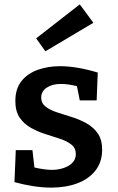

<svg xmlns="http://www.w3.org/2000/svg" viewBox="-20 -845 539 876"><path d="M168 -400Q168 -374 188 -358.5Q208 -343 240 -332.5Q272 -322 307.5 -311Q343 -300 374.5 -282.5Q406 -265 426 -236.5Q446 -208 446 -162Q446 -106 415.5 -67Q385 -28 332.5 -8.5Q280 11 214 11Q175 11 132.5 4.5Q90 -2 46 -14L52 -160H128L137 -81Q157 -76 178.5 -73Q200 -70 217 -70Q244 -70 269 -78Q294 -86 310 -102Q326 -118 326 -142Q326 -169 306 -185Q286 -201 254.5 -211.5Q223 -222 188 -233Q153 -244 121.5 -261.5Q90 -279 70 -308Q50 -337 50 -384Q50 -440 78 -475Q106 -510 152.5 -526.5Q199 -543 253 -543Q330 -543 426 -514L421 -387H344L331 -452Q290 -462 258 -462Q218 -462 193 -445Q168 -428 168 -400ZM187 -611 145 -670 344 -825 406 -741Z"/></svg>

Font: Bitter SemiBold
Style: Regular
Weight: 600
Designer: Sol Matas, and Bitter project Authors
Foundry: Sol Matas
Version: Version 2.001